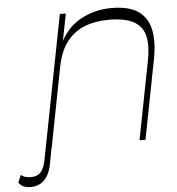

<svg xmlns="http://www.w3.org/2000/svg" viewBox="-183 -795 974 1056"><g transform="rotate(-5 304.0 -267.0)"><path d="M-55 204Q-81 204 -97.5 196Q-114 188 -122 173L-105 133Q-97 140 -83.5 145Q-70 150 -51 150Q-16 150 3.5 129.5Q23 109 32 61L58 -72L89 -67L60 86Q53 124 37.5 150.5Q22 177 -1.5 190.5Q-25 204 -55 204ZM44 0 186 -730H219L179 -525L176 -552Q217 -648 296.5 -693Q376 -738 471 -738Q567 -738 618 -703Q669 -668 683.5 -603Q698 -538 682 -448L595 0H562L646 -431Q662 -512 650 -566Q638 -620 590 -647.5Q542 -675 450 -675Q376 -675 317.5 -652Q259 -629 219.5 -578.5Q180 -528 163 -443L77 0Z"/></g></svg>

Font: Savate ExtraLight
Style: Italic
Weight: 200
Italic angle: -11°
Designer: Max Esnée
Foundry: Plomb Type
Version: Version 2.000